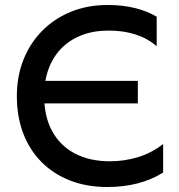

<svg xmlns="http://www.w3.org/2000/svg" viewBox="-20 -735 716 770"><path d="M409.8 15Q328.3 15 261.7 -10.8Q195.1 -36.6 147.1 -84.6Q99.1 -132.6 73.3 -199.8Q47.6 -266.9 47.6 -349.5Q47.6 -429.4 74.3 -496.2Q101 -562.9 149.8 -612Q198.7 -661.2 265.2 -688.1Q331.6 -715 410.9 -715Q472.2 -715 521.4 -702.7Q570.6 -690.4 608.4 -668.1V-549.5Q572.1 -581.2 523.5 -596.8Q474.9 -612.4 415.9 -612.4Q356.4 -612.4 308.5 -594.2Q260.6 -575.9 226.9 -541.8Q193.1 -507.6 175.1 -459.3Q157.1 -411.1 157.1 -350.6Q157.1 -267.7 189.2 -209Q221.2 -150.4 280.5 -119.3Q339.8 -88.2 421.1 -88.2Q478.6 -88.2 532.9 -104.6Q587.2 -120.9 634.2 -157.4V-43Q587.2 -13.8 531.3 0.6Q475.5 15 409.8 15ZM129.6 -320.4V-410.8H532.8V-320.4Z"/></svg>

Font: Geologica-Sharp
Style: Regular
Weight: 100
Designer: Sindre Bremnes, Frode Helland
Foundry: Monokrom Skriftforlag AS
Version: Version 1.010;gftools[0.9.28]